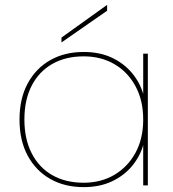

<svg xmlns="http://www.w3.org/2000/svg" viewBox="-20 -760 711 787"><path d="M60 -270Q60 -356 93.5 -418Q127 -480 186 -513.5Q245 -547 323 -547Q388 -547 437.5 -524Q487 -501 520 -462Q553 -423 567 -375V-540H586V0H567V-165Q553 -117 520 -78Q487 -39 437.5 -16Q388 7 323 7Q245 7 186 -26.5Q127 -60 93.5 -122Q60 -184 60 -270ZM567 -270Q567 -348 535.5 -406.5Q504 -465 449 -497Q394 -529 323 -529Q249 -529 194.5 -498Q140 -467 110 -409Q80 -351 80 -270Q80 -190 110 -131.5Q140 -73 194.5 -42Q249 -11 323 -11Q394 -11 449 -43.5Q504 -76 535.5 -134Q567 -192 567 -270ZM232 -606 419 -740V-716L232 -586Z"/></svg>

Font: Poppins Variable
Style: Regular
Weight: 100
Designer: Jonny Pinhorn
Foundry: Indian Type Foundry
Version: Version 6.000